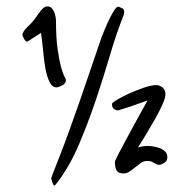

<svg xmlns="http://www.w3.org/2000/svg" viewBox="-20 -520 612 600"><path d="M186 -270Q186 -259 174 -253Q162 -247 157 -247Q143 -247 135 -263.5Q127 -280 122.5 -303Q118 -326 116 -349.5Q114 -373 112 -388L108 -417Q102 -413 94.5 -408.5Q87 -404 80.5 -399.5Q74 -395 69.5 -392.5Q65 -390 64 -390Q60 -390 55 -399Q50 -408 50 -412Q50 -414 54 -421.5Q58 -429 69 -439Q80 -449 88 -460Q96 -471 102.5 -480Q109 -489 115 -494.5Q121 -500 128 -500Q136 -500 141 -495Q146 -490 149 -483Q152 -476 153.5 -468Q155 -460 155 -455Q155 -401 160 -366.5Q165 -332 170.5 -311.5Q176 -291 181 -282Q186 -273 186 -270ZM362 -494Q368 -492 368 -482Q368 -480 367.5 -478.5Q367 -477 367 -476V-474Q344 -417 323.5 -347Q303 -277 279 -206Q255 -135 226.5 -68Q198 -1 160 49Q152 60 150 60Q147 60 143.5 49.5Q140 39 140 37Q140 35 168 -36Q181 -69 196.5 -112Q212 -155 228.5 -202Q245 -249 260.5 -295.5Q276 -342 290 -382Q298 -406 307 -427.5Q316 -449 324 -465Q332 -481 338.5 -490Q345 -499 349 -499Q351 -499 354.5 -497.5Q358 -496 362 -494ZM503 -29Q503 -17 493.5 -11Q484 -5 478 -5Q472 -5 468.5 -7Q465 -9 461.5 -11Q458 -13 453.5 -15Q449 -17 440 -17Q429 -17 420.5 -11Q412 -5 403 2.5Q394 10 385 16Q376 22 366 22Q349 22 344 12Q339 2 339 -14Q339 -17 348 -34.5Q357 -52 371.5 -79Q386 -106 404 -139Q422 -172 441 -206Q391 -188 370.5 -181.5Q350 -175 346 -175Q344 -175 337 -179Q330 -183 330 -195Q330 -199 346 -208.5Q362 -218 384 -228Q406 -238 429.5 -246Q453 -254 468 -254Q479 -254 488 -246.5Q497 -239 497 -225Q497 -214 487.5 -193Q478 -172 464.5 -148Q451 -124 436.5 -100Q422 -76 411 -59Q420 -62 428.5 -63Q437 -64 442 -64Q447 -64 457.5 -62.5Q468 -61 478 -57.5Q488 -54 495.5 -47Q503 -40 503 -29Z"/></svg>

Font: Reenie Beanie
Style: Regular
Weight: 500
Designer: James Grieshaber
Foundry: James Grieshaber
Version: Version 1.000